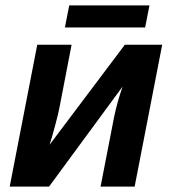

<svg xmlns="http://www.w3.org/2000/svg" viewBox="-20 -695 640 715"><path d="M246.6 -528.3 201.7 -295.9Q198.7 -277.8 185.3 -227.5Q171.9 -177.2 164.6 -155.8L444.8 -528.3H584L481.4 0H354.5L405.8 -263.7Q417 -316.4 436.5 -372.6L162.6 0H16.1L118.7 -528.3ZM237.8 -674.8H536.6L520.5 -592.8H221.7Z"/></svg>

Font: Liberation Mono
Style: Bold Italic
Weight: 700
Italic angle: -12°
Monospace: yes
Designer: Steve Matteson
Foundry: Ascender Corporation
Version: Version 2.1.5